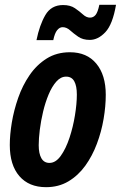

<svg xmlns="http://www.w3.org/2000/svg" viewBox="-20 -774 506 804"><path d="M172.9 9.8Q101.1 9.8 61 -36.6Q21 -83 21 -167Q21 -209.5 29.5 -261Q38.1 -312.5 56.2 -364.3Q74.2 -416 103.8 -459.2Q133.3 -502.4 175.3 -528.8Q217.3 -555.2 272.9 -555.2Q343.8 -555.2 383.3 -507.6Q422.9 -460 422.9 -377Q422.9 -329.1 413.8 -275.9Q404.8 -222.7 385.7 -171.9Q366.7 -121.1 337.2 -80.1Q307.6 -39.1 266.6 -14.6Q225.6 9.8 172.9 9.8ZM187 -91.8Q213.4 -91.8 234.6 -121.6Q255.9 -151.4 271 -197Q286.1 -242.7 293.9 -291.3Q301.8 -339.8 301.8 -377.9Q301.8 -414.1 291 -433.6Q280.3 -453.1 256.8 -453.1Q234.4 -453.1 216.1 -432.6Q197.8 -412.1 183.8 -378.9Q169.9 -345.7 160.6 -306.9Q151.4 -268.1 146.7 -231Q142.1 -193.8 142.1 -166Q142.1 -130.9 153.3 -111.3Q164.6 -91.8 187 -91.8ZM132.8 -606Q145.5 -668.9 169.9 -710.9Q194.3 -752.9 244.1 -752.9Q274.4 -752.9 293.7 -739.7Q313 -726.6 327.4 -713.4Q341.8 -700.2 356.9 -700.2Q371.1 -700.2 380.4 -711.7Q389.6 -723.1 396 -753.9H465.8Q451.7 -671.4 421.1 -639.2Q390.6 -606.9 356 -606.9Q326.7 -606.9 307.4 -620.4Q288.1 -633.8 273.4 -647Q258.8 -660.2 242.2 -660.2Q229.5 -660.2 219.2 -647.5Q209 -634.8 203.1 -606Z"/></svg>

Font: Open Sans Condensed
Style: Bold Italic
Weight: 700
Width: 3
Italic angle: -12°
Designer: Monotype Design Team
Foundry: Monotype Imaging Inc.
Version: Version 3.003; ttfautohint (v1.8.4)